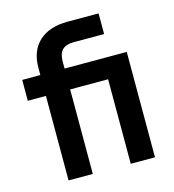

<svg xmlns="http://www.w3.org/2000/svg" viewBox="-106 -792 796 880"><g transform="rotate(-15 292.5 -352.0)"><path d="M521 0H406V-401H226V0H111V-401H25V-500H111V-534Q111 -615 159.5 -659.5Q208 -704 296 -704H442V-606H298Q261 -606 243.5 -588.5Q226 -571 226 -533V-500H521Z"/></g></svg>

Font: Bai Jamjuree SemiBold
Style: Regular
Weight: 600
Version: Version 1.000; ttfautohint (v1.6)